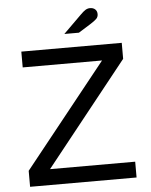

<svg xmlns="http://www.w3.org/2000/svg" viewBox="-58 -900 747 947"><g transform="rotate(-5 316.0 -426.0)"><path d="M52.3 0V-79.2L460.1 -589.8H67.3V-668H564.5V-588.8L157.8 -78.2H579.5V0ZM286.3 -736.2 375.5 -824.3Q390.3 -839.3 400.9 -845.8Q411.6 -852.2 423.3 -852.2Q439 -852.2 448.7 -843.4Q458.3 -834.6 458.3 -819.5Q458.3 -805.9 449.5 -796.8Q440.7 -787.6 417 -772.7L358.4 -736.2Z"/></g></svg>

Font: Atkinson Hyperlegible Mono ExtraLight
Style: Regular
Weight: 200
Monospace: yes
Designer: Elliott Scott, Megan Eiswerth, Linus Boman, Theodore Petrosky, Letters from Sweden
Foundry: Applied Design Works, Letters from Sweden
Version: Version 2.001